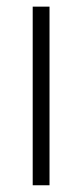

<svg xmlns="http://www.w3.org/2000/svg" viewBox="-20 -550 244 570"><path d="M77.1 -530.3H127V0H77.1Z"/></svg>

Font: Pretendard GOV ExtraLight
Style: Regular
Weight: 200
Designer: Base glyphs from Inter by Rasmus Andersson; Hangeul glyphs from Noto Sans CJK(Source Han Sans) by Jang Soo-young and Kan
Foundry: Kil Hyung-jin
Version: Version 1.309